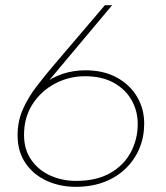

<svg xmlns="http://www.w3.org/2000/svg" viewBox="-20 -709 644 743"><path d="M273 14Q212 14 160.5 -9.5Q109 -33 78.5 -78Q48 -123 48 -185Q48 -240 68.5 -286Q89 -332 121.5 -374.5Q154 -417 190 -459L386 -689H414L150 -374L148 -383Q180 -409 222 -423Q264 -437 310 -437Q382 -437 433 -408.5Q484 -380 511 -333.5Q538 -287 538 -231Q538 -180 520 -136Q502 -92 467.5 -58Q433 -24 384 -5Q335 14 273 14ZM275 -9Q353 -9 406 -39Q459 -69 486 -119.5Q513 -170 513 -230Q513 -279 489.5 -321Q466 -363 420.5 -388.5Q375 -414 309 -414Q247 -414 193 -385.5Q139 -357 106 -306Q73 -255 73 -187Q73 -131 100.5 -91Q128 -51 174 -30Q220 -9 275 -9Z"/></svg>

Font: MuseoModerno Thin
Style: Italic
Weight: 100
Italic angle: -9°
Designer: Pablo Cosgaya, Héctor Gatti, Marcela Romero, and the Authors of The MuseoModerno Project.
Foundry: Omnibus-Type Team
Version: Version 1.003